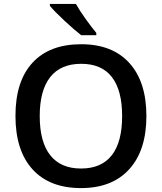

<svg xmlns="http://www.w3.org/2000/svg" viewBox="-20 -951 827 981"><path d="M472 -783Q450 -809 418 -853.5Q386 -898 368 -931H235V-921Q258 -893 309.5 -845Q361 -797 395 -771H472ZM395 -725Q233 -725 146 -630.5Q59 -536 59 -359Q59 -182 146 -86Q233 10 394 10Q553 10 640.5 -86.5Q728 -183 728 -358Q728 -533 641 -629Q554 -725 395 -725ZM395 -625Q499 -625 551.5 -557.5Q604 -490 604 -358Q604 -225 551 -157.5Q498 -90 394 -90Q290 -90 236.5 -158Q183 -226 183 -358Q183 -489 236.5 -557Q290 -625 395 -625Z"/></svg>

Font: OpenSansMMV
Style: Semibold
Weight: 600
Designer: Steve Matteson
Foundry: Ascender Corporation
Version: Version 6.000